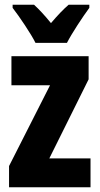

<svg xmlns="http://www.w3.org/2000/svg" viewBox="-20 -786 418 806"><path d="M129 -606H261C282 -647 327 -715 355 -753V-766H268C245 -746 223 -723 194 -689C168 -721 144 -747 123 -766H33V-753C61 -717 111 -643 129 -606ZM360 0V-121H187L352 -453V-550H28V-428H190L18 -89V0Z"/></svg>

Font: Noto Sans Arabic UI XCn XBd
Style: Regular
Weight: 800
Width: 2
Designer: Monotype Design Team, Nadine Chahine and Nizar Qandah
Foundry: Monotype Imaging Inc.
Version: Version 2.010